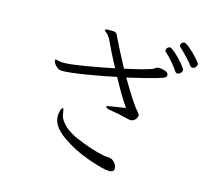

<svg xmlns="http://www.w3.org/2000/svg" viewBox="-115 -931 1229 1109"><g transform="rotate(15 500.0 -376.5)"><path d="M531 -499Q454 -482 355 -466Q256 -450 213 -450Q193 -450 176 -468Q159 -486 159 -500Q159 -503 160 -503L164 -504Q169 -504 180.5 -501Q192 -498 196 -498H224Q264 -500 341.5 -513Q419 -526 507 -544Q495 -565 485 -585Q475 -605 462 -630L429 -699Q426 -704 413 -722Q409 -726 401 -732.5Q393 -739 393 -743V-745Q393 -749 432 -749Q451 -749 458 -743.5Q465 -738 471 -722Q503 -655 557 -555Q680 -582 718 -597Q724 -601 732.5 -606Q741 -611 746 -612H753Q768 -612 788.5 -605Q809 -598 809 -582Q809 -575 800 -568.5Q791 -562 744.5 -549Q698 -536 583 -509Q663 -372 695 -338Q709 -322 709 -314Q709 -311 705 -302Q701 -293 692 -285.5Q683 -278 669 -278Q664 -278 655 -280Q603 -294 543 -303Q530 -305 522 -309Q514 -313 514 -316Q514 -322 539 -325L627 -339Q585 -398 531 -499ZM275 -243H277Q278 -243 279.5 -238.5Q281 -234 283 -220Q285 -198 292 -186Q307 -159 330 -139.5Q353 -120 393 -100Q498 -54 578 -39Q587 -38 598.5 -37.5Q610 -37 616 -35Q631 -31 643 -15Q655 1 655 16V19Q653 38 626 38Q592 38 499 5.5Q406 -27 332 -80Q258 -133 258 -192Q258 -212 263.5 -227.5Q269 -243 275 -243ZM783 -743Q791 -743 817 -720Q843 -697 866 -669.5Q889 -642 889 -634Q889 -627 880.5 -617.5Q872 -608 861 -608Q853 -608 846 -618Q835 -636 809.5 -665.5Q784 -695 766 -710Q761 -714 761 -721Q761 -729 768 -736Q775 -743 783 -743ZM856 -791Q865 -791 891 -769Q917 -747 940 -721Q963 -695 963 -689Q963 -683 955 -671Q947 -663 936 -663Q927 -663 922 -671Q914 -684 885 -714.5Q856 -745 837 -762Q834 -764 834 -770Q834 -777 840.5 -784Q847 -791 856 -791Z"/></g></svg>

Font: JyunsaiKaai Light
Style: Regular
Weight: 300
Designer: Fontworks Inc.
Version: Version 0.030;April 7, 2024;FontCreator 14.0.0.2901 64-bit